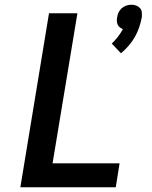

<svg xmlns="http://www.w3.org/2000/svg" viewBox="-20 -791 640 811"><path d="M491 -566 452 -607Q466 -620 478 -635.5Q490 -651 499 -668Q492 -671 486 -675.5Q480 -680 477 -687Q474 -694 473.5 -702Q473 -710 475 -718Q476 -729 481 -739Q486 -749 494.5 -756.5Q503 -764 513.5 -767.5Q524 -771 535 -771Q546 -771 555.5 -767.5Q565 -764 571.5 -756.5Q578 -749 579 -739Q580 -729 579 -718Q575 -697 568 -676Q561 -655 550 -635.5Q539 -616 524 -598.5Q509 -581 491 -566ZM66 0 187 -735H307L202 -101H485L469 0Z"/></svg>

Font: Iosevka Aile
Style: Bold Italic
Weight: 700
Italic angle: -9°
Designer: Belleve Invis
Foundry: Belleve Invis
Version: Version 28.0.1; ttfautohint (v1.8.4)